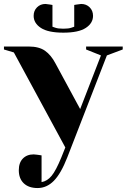

<svg xmlns="http://www.w3.org/2000/svg" viewBox="-40 -735 640 970"><path d="M55 125Q55 87 75.5 66Q96 45 130 45Q138 45 146 46.5Q154 48 157 48L170 50V185Q199 180 221 153Q243 126 270 60L290 10L30 -470L-20 -485V-500H105Q157 -500 187.5 -478.5Q218 -457 240 -415L365 -184L470 -455L395 -485V-500H580V-485L500 -455L300 60Q268 142 232 178.5Q196 215 150 215Q105 215 80 191Q55 167 55 125ZM130 -655Q130 -681 147 -698Q164 -715 190 -715Q192 -715 213 -712L225 -710V-600Q226 -600 239.5 -595Q253 -590 280 -590Q307 -590 320.5 -595Q334 -600 335 -600V-710L347 -712Q368 -715 370 -715Q396 -715 413 -698Q430 -681 430 -655Q430 -618 393.5 -594Q357 -570 280 -570Q203 -570 166.5 -594Q130 -618 130 -655Z"/></svg>

Font: Yeseva One
Style: Regular
Weight: 400
Designer: Jovanny Lemonad
Foundry: Jovanny Lemonad
Version: Version 2.000